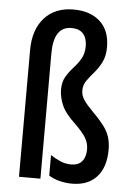

<svg xmlns="http://www.w3.org/2000/svg" viewBox="-55 -806 589 857"><g transform="rotate(5 240.0 -377.5)"><path d="M403 -610Q403 -571 389 -543Q375 -515 356.5 -494Q338 -473 324 -453Q310 -433 310 -409Q310 -386 323.5 -366Q337 -346 364 -319Q395 -288 414 -263.5Q433 -239 441.5 -213.5Q450 -188 450 -155Q450 -77 411 -33.5Q372 10 300 10Q273 10 246 3.5Q219 -3 196 -17V-109Q217 -95 240 -85Q263 -75 290 -75Q321 -75 337.5 -94.5Q354 -114 354 -148Q354 -177 339.5 -200.5Q325 -224 290 -258Q245 -300 230 -335.5Q215 -371 215 -404Q215 -439 229 -462.5Q243 -486 261.5 -506Q280 -526 294 -549.5Q308 -573 308 -607Q308 -642 290.5 -662Q273 -682 238 -682Q158 -682 158 -561V0H62V-567Q62 -659 109.5 -712Q157 -765 240 -765Q315 -765 359 -725Q403 -685 403 -610Z"/></g></svg>

Font: Noto Sans Lao UI ExtCond Med
Style: Regular
Weight: 500
Width: 2
Designer: Monotype Design Team
Foundry: Monotype Imaging Inc.
Version: Version 2.000; ttfautohint (v1.8.4.7-5d5b)